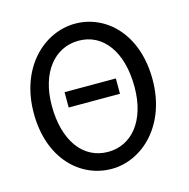

<svg xmlns="http://www.w3.org/2000/svg" viewBox="-108 -829 928 945"><g transform="rotate(-15 356.5 -356.5)"><path d="M559.1 -349.1C559.1 -175.8 471.2 -73.2 351.6 -73.2C224.6 -73.2 141.6 -185.5 141.6 -363.8C141.6 -532.7 228 -639.6 351.6 -639.6C475.6 -639.6 559.1 -529.3 559.1 -349.1ZM654.3 -361.3C654.3 -595.2 511.7 -725.1 356.4 -725.1C198.7 -725.1 46.4 -585.4 46.4 -351.6C46.4 -117.7 189.5 12.2 346.7 12.2C502.4 12.2 654.3 -127 654.3 -361.3ZM219.7 -412.6V-334.5H481V-412.6Z"/></g></svg>

Font: Andika
Style: Regular
Weight: 400
Designer: Victor Gaultney, Annie Olsen, Julie Remington, Don Collingsworth, Eric Hays
Foundry: SIL International
Version: Version 1.000